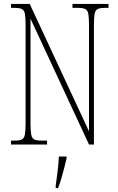

<svg xmlns="http://www.w3.org/2000/svg" viewBox="-20 -734 599 975"><path d="M36 0V-20H54Q79 -20 91 -26Q103 -32 106.5 -51Q110 -70 110 -108V-606Q110 -645 106.5 -663.5Q103 -682 91 -688Q79 -694 54 -694H36V-714H131L432 -67V-606Q432 -645 428.5 -663.5Q425 -682 413 -688Q401 -694 376 -694H348V-714H531V-694H513Q488 -694 476 -688Q464 -682 460.5 -663.5Q457 -645 457 -606V0H432L135 -639V-108Q135 -70 138.5 -51Q142 -32 154 -26Q166 -20 191 -20H219V0ZM263 208Q268 171 272.5 136Q277 101 279 61H318V71Q313 92 306 119.5Q299 147 291 174Q283 201 275 221H263Z"/></svg>

Font: Noto Serif Tamil ExtraCondensed Thin
Style: Italic
Weight: 100
Width: 2
Italic angle: -12°
Designer: Indian Type Foundry, Tom Grace, and the Monotype Design Team
Foundry: Monotype Imaging Inc.
Version: Version 2.003; ttfautohint (v1.8.4.7-5d5b)